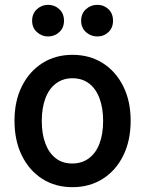

<svg xmlns="http://www.w3.org/2000/svg" viewBox="-20 -762 600 795"><path d="M280 13Q209 13 155 -21.5Q101 -56 70.5 -118Q40 -180 40 -262Q40 -344 71 -405.5Q102 -467 156 -501Q210 -535 280 -535Q351 -535 405 -501Q459 -467 490 -405.5Q521 -344 521 -262Q521 -180 490.5 -118Q460 -56 405.5 -21.5Q351 13 280 13ZM279 -85Q319 -85 348 -106.5Q377 -128 392 -167.5Q407 -207 407 -261Q407 -315 392 -355Q377 -395 348.5 -416.5Q320 -438 280 -438Q241 -438 212 -416.5Q183 -395 168 -355Q153 -315 153 -261Q153 -207 168 -167.5Q183 -128 211 -106.5Q239 -85 279 -85ZM383 -611Q356 -611 336 -629Q316 -647 316 -676Q316 -706 336 -724Q356 -742 383 -742Q410 -742 429 -724Q448 -706 448 -676Q448 -647 429 -629Q410 -611 383 -611ZM179 -611Q153 -611 133 -629Q113 -647 113 -676Q113 -706 133 -724Q153 -742 179 -742Q206 -742 225.5 -724Q245 -706 245 -676Q245 -647 225.5 -629Q206 -611 179 -611Z"/></svg>

Font: Ubuntu Sans Mono Medium
Style: Regular
Weight: 500
Monospace: yes
Designer: Dalton Maag Ltd
Foundry: Dalton Maag Ltd
Version: Version 1.006